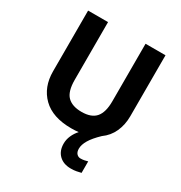

<svg xmlns="http://www.w3.org/2000/svg" viewBox="-215 -866 1186 1259"><g transform="rotate(30 378.0 -237.0)"><path d="M485 100Q485 125 497 138Q509 151 526 151Q542 151 556 148Q570 145 580 142V229Q564 233 546 236.5Q528 240 504 240Q448 240 415 208Q382 176 382 121Q382 90 395 60.5Q408 31 430 7Q404 10 375 10Q233 10 159 -62.5Q85 -135 85 -254V-714H236V-277Q236 -189 272 -153Q308 -117 379 -117Q453 -117 486.5 -156Q520 -195 520 -278V-714H671V-252Q671 -188 647 -134.5Q623 -81 574 -46Q527 -1 506 34.5Q485 70 485 100Z"/></g></svg>

Font: Noto Sans Vithkuqi
Style: Bold
Weight: 700
Version: Version 1.001; ttfautohint (v1.8.4.7-5d5b)